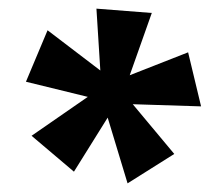

<svg xmlns="http://www.w3.org/2000/svg" viewBox="-20 -748 512 444"><path d="M275 -324 229 -476 151 -351 53 -434 183 -524 40 -559 90 -678 212 -585 203 -728 331 -718 280 -574 415 -627 445 -502 287 -507 383 -392Z"/></svg>

Font: Ysabeau Office ExtraBold
Style: Regular
Weight: 800
Designer: Christian Thalmann (Catharsis Fonts)
Version: Version 2.001;gftools[0.9.30]; featfreeze: tnum,lnum,ss02